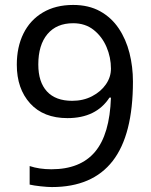

<svg xmlns="http://www.w3.org/2000/svg" viewBox="-20 -796 612 777"><path d="M190 -39Q173 -39 145 -42Q117 -45 100 -49V-124Q139 -111 188 -111Q305 -111 364.5 -181.5Q424 -252 429 -401H423Q369 -318 253 -318Q156 -318 102 -377.5Q48 -437 48 -534Q48 -606 75 -660.5Q102 -715 153.5 -745.5Q205 -776 276 -776Q339 -776 385 -750.5Q431 -725 460.5 -681Q490 -637 504 -581.5Q518 -526 518 -466Q518 -250 436 -144.5Q354 -39 190 -39ZM272 -388Q317 -388 352.5 -406.5Q388 -425 408.5 -454.5Q429 -484 429 -518Q429 -564 411 -606Q393 -648 359 -675Q325 -702 276 -702Q209 -702 172 -658Q135 -614 135 -535Q135 -464 170 -426Q205 -388 272 -388Z"/></svg>

Font: Noto Sans Tamil UI
Style: Regular
Weight: 400
Designer: Jelle Bosma - Monotype Design Team
Foundry: Monotype Imaging Inc.
Version: Version 2.004; ttfautohint (v1.8.4.7-5d5b)